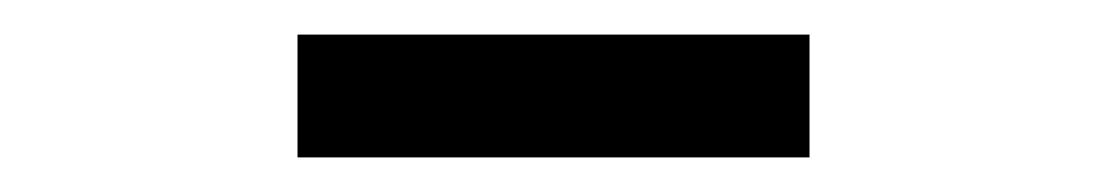

<svg xmlns="http://www.w3.org/2000/svg" viewBox="-20 -728 640 111"><path d="M152 -708H448V-637H152Z"/></svg>

Font: IBM Plex Serif Medium
Style: Regular
Weight: 500
Designer: Mike Abbink, Paul van der Laan, Pieter van Rosmalen
Foundry: Bold Monday
Version: Version 2.5